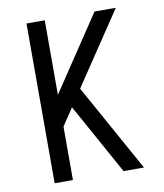

<svg xmlns="http://www.w3.org/2000/svg" viewBox="-83 -803 741 870"><g transform="rotate(-10 288.0 -367.5)"><path d="M98 0H182V-246L235 -325L268 -266L415 0H509L286 -402L509 -735H411L182 -392V-735H98Z"/></g></svg>

Font: Iosevka SS01 Extended
Style: Regular
Weight: 400
Width: 7
Monospace: yes
Designer: Belleve Invis
Foundry: Belleve Invis
Version: Version 3.4.7; ttfautohint (v1.8.3)